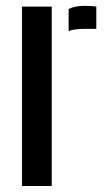

<svg xmlns="http://www.w3.org/2000/svg" viewBox="-20 -622 359 642"><path d="M53.5 0V-600H153V0ZM209.5 -518.5V-592Q230 -602.5 262.5 -602.5Q272.5 -602.5 282.8 -602Q293 -601.5 302 -600V-525.5H263.5Q231 -525.5 209.5 -518.5Z"/></svg>

Font: Big Shoulders Stencil Text Thin SemiBold
Style: Regular
Weight: 600
Version: Version 2.001